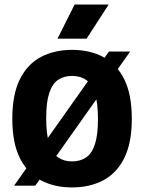

<svg xmlns="http://www.w3.org/2000/svg" viewBox="-20 -824 639 852"><path d="M136.6 0H42.4L463.5 -595.4H557.7ZM299.7 7.7Q221.5 7.7 161.7 -23.7Q101.9 -55.2 68.2 -122.4Q34.6 -189.7 34.6 -297Q34.6 -404.8 68.2 -472.3Q101.9 -539.8 161.7 -571.3Q221.5 -602.7 299.7 -602.7Q378.1 -602.7 437.9 -571.3Q497.7 -539.8 531.3 -472.3Q564.9 -404.8 564.9 -297Q564.9 -189.7 531.3 -122.4Q497.7 -55.2 437.9 -23.7Q378.1 7.7 299.7 7.7ZM299.7 -107.8Q336.4 -107.8 362.2 -125.5Q387.9 -143.1 401.3 -184.1Q414.7 -225 414.7 -294.6Q414.7 -367.1 401.3 -409.3Q387.9 -451.5 362.2 -469.3Q336.4 -487.2 299.7 -487.2Q263.2 -487.2 237.5 -469.5Q211.8 -451.9 198.4 -410.9Q185 -370 185 -300.4Q185 -227.9 198.4 -185.9Q211.8 -143.9 237.5 -125.8Q263.2 -107.8 299.7 -107.8ZM235.2 -652.5 311.1 -803.9H462.2L364.3 -652.5Z"/></svg>

Font: Encode Sans SC Condensed Thin
Style: Regular
Weight: 100
Width: 3
Designer: Multiple Designers
Foundry: Impallari Type
Version: Version 3.002